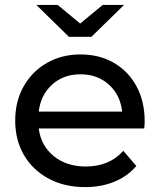

<svg xmlns="http://www.w3.org/2000/svg" viewBox="-20 -757 652 783"><path d="M327 6Q242 6 177.5 -29Q113 -64 77.5 -125Q42 -186 42 -265Q42 -344 76.5 -405Q111 -466 171.5 -500.5Q232 -535 308 -535Q385 -535 444 -501Q503 -467 536.5 -405.5Q570 -344 570 -262Q570 -256 569.5 -248Q569 -240 568 -233H138Q147 -163 199 -120.5Q251 -78 330 -78Q426 -78 483 -142L536 -80Q500 -38 446.5 -16Q393 6 327 6ZM138 -302H478Q471 -369 424.5 -411.5Q378 -454 308 -454Q239 -454 192.5 -412Q146 -370 138 -302ZM261 -607 128 -737H215L307 -661L399 -737H486L353 -607Z"/></svg>

Font: Montserrat Medium
Style: Regular
Weight: 500
Designer: Julieta Ulanovsky
Foundry: Julieta Ulanovsky
Version: Version 9.000; ttfautohint (v1.8.4.7-5d5b)